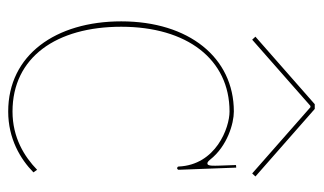

<svg xmlns="http://www.w3.org/2000/svg" viewBox="-172 -576 750 445"><g transform="rotate(90 202.5 -354.0)"><path d="M72.5 -564 226 -699H229L382.5 -564L389.5 -571.5L233 -709H222L65.5 -571.5ZM363 -526.5 364.5 -483.5C364.5 -478 365.5 -462.5 361 -460.5C358 -459.5 355.5 -460.5 350.5 -466.5C319 -506.5 266.5 -521.5 239 -521.5C114 -521.5 30 -417 30 -260.5C30 -108.5 108 1.5 239 1.5C301.5 1.5 349 -26.5 380 -57L374 -65.5C343.5 -36 299.5 -8.5 239 -8.5C113 -8.5 42.5 -110.5 42.5 -260.5C42.5 -413 118 -511.5 239 -511.5C276.5 -511.5 363 -480 366.5 -393C366.5 -391.5 369 -390 370.5 -390C372 -390 374 -392 374 -393.5L369 -527Z"/></g></svg>

Font: ZnikomitSC
Style: Regular
Weight: 100
Designer: gluk
Foundry: gluk
Version: Version 0.55